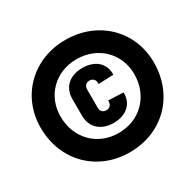

<svg xmlns="http://www.w3.org/2000/svg" viewBox="-155 -880 1079 1060"><g transform="rotate(-30 385.0 -350.0)"><path d="M384 8C593 8 746 -144 746 -356C746 -557 593 -708 384 -708C177 -708 24 -557 24 -356C24 -144 177 8 384 8ZM384 -115C249 -115 150 -215 150 -355C150 -486 249 -585 384 -585C520 -585 620 -486 620 -355C620 -215 520 -115 384 -115ZM387 -177C466 -177 518 -221 518 -290V-296L422 -300V-293C422 -272 408 -258 387 -258C366 -258 352 -272 352 -293V-411C352 -433 366 -447 387 -447C408 -447 422 -433 422 -411V-405L518 -409V-414C518 -484 466 -527 387 -527C308 -527 255 -481 255 -406V-299C255 -225 308 -177 387 -177Z"/></g></svg>

Font: Arthouse Owned Black
Style: Regular
Weight: 900
Designer: Jeremy Tribby
Foundry: Tribby Type
Version: Version 1.000;PS 001.000;hotconv 1.0.88;makeotf.lib2.5.64775